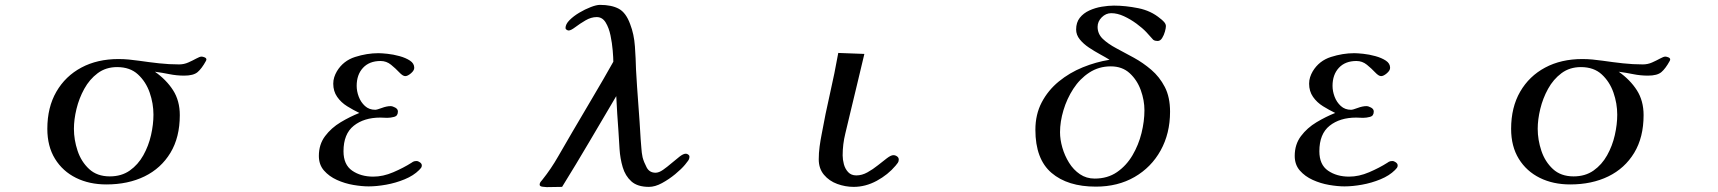

<svg xmlns="http://www.w3.org/2000/svg" viewBox="-20 -762 7040 787"><path d="M609 -292Q609 -338 593.5 -382.5Q578 -427 545.5 -457Q513 -487 460 -487Q414 -487 380.5 -462Q347 -437 325.5 -398Q304 -359 293.5 -315.5Q283 -272 283 -234Q283 -189 298 -144Q313 -99 345.5 -69Q378 -39 430 -39Q478 -39 512 -63Q546 -87 567.5 -125.5Q589 -164 599 -208Q609 -252 609 -292ZM826 -518Q826 -516 824 -512Q807 -481 790 -466.5Q773 -452 735 -452Q704 -452 674.5 -458Q645 -464 615 -468Q662 -435 689.5 -392Q717 -349 717 -290Q717 -199 678.5 -135.5Q640 -72 572.5 -39Q505 -6 416 -6Q346 -6 291.5 -33Q237 -60 205.5 -111Q174 -162 174 -234Q174 -322 211 -386Q248 -450 313.5 -485Q379 -520 466 -520Q487 -520 508 -518Q529 -516 550 -513Q591 -507 632 -502.5Q673 -498 714 -498Q734 -498 752 -506Q770 -514 784.5 -522Q799 -530 806 -530Q811 -530 818.5 -527Q826 -524 826 -518Z M1709 -84Q1709 -78 1706 -74Q1703 -70 1698 -65Q1675 -42 1638.5 -27Q1602 -12 1563 -5Q1524 2 1491 2Q1463 2 1428 -4Q1393 -10 1361 -24.5Q1329 -39 1308 -63Q1287 -87 1287 -123Q1287 -170 1312.5 -204Q1338 -238 1376.5 -261Q1415 -284 1453 -299Q1428 -311 1403 -326.5Q1378 -342 1362 -365Q1346 -388 1346 -419Q1346 -433 1350 -445.5Q1354 -458 1361 -470Q1387 -513 1435.5 -528.5Q1484 -544 1531 -544Q1544 -544 1568 -541.5Q1592 -539 1617.5 -532Q1643 -525 1660.5 -513.5Q1678 -502 1678 -484Q1678 -473 1664.5 -461.5Q1651 -450 1641 -450Q1631 -450 1616.5 -465.5Q1602 -481 1583 -496.5Q1564 -512 1540 -512Q1494 -512 1468 -484Q1442 -456 1442 -410Q1442 -388 1450.5 -365.5Q1459 -343 1476 -327.5Q1493 -312 1518 -312Q1525 -312 1545 -319.5Q1565 -327 1581 -327Q1589 -327 1600 -321Q1611 -315 1611 -305Q1611 -287 1596 -283Q1581 -279 1567 -279Q1560 -279 1553 -279.5Q1546 -280 1539 -280Q1472 -280 1430 -246.5Q1388 -213 1388 -142Q1388 -87 1423.5 -62.5Q1459 -38 1510 -38Q1550 -38 1592 -56Q1634 -74 1667 -95Q1669 -97 1673 -99Q1679 -102 1687 -102Q1694 -102 1701.5 -96.5Q1709 -91 1709 -84Z M2806 -120Q2806 -110 2800 -102.5Q2794 -95 2788 -87Q2773 -69 2747.5 -48Q2722 -27 2693.5 -11.5Q2665 4 2640 4Q2593 4 2568 -18.5Q2543 -41 2532.5 -76.5Q2522 -112 2519.5 -151Q2517 -190 2515 -224Q2512 -260 2510 -296Q2508 -332 2506 -368Q2451 -275 2396 -181.5Q2341 -88 2284 4Q2268 4 2252.5 4.5Q2237 5 2221 5Q2217 5 2204.5 3.5Q2192 2 2192 -5Q2192 -11 2195.5 -16Q2199 -21 2203 -25Q2239 -70 2268 -121Q2297 -172 2326 -221Q2368 -293 2410.5 -364.5Q2453 -436 2494 -509Q2494 -525 2491.5 -555Q2489 -585 2482.5 -616.5Q2476 -648 2462.5 -670Q2449 -692 2426 -692Q2403 -692 2380 -678.5Q2357 -665 2338.5 -651Q2320 -637 2311 -637Q2307 -637 2302.5 -640Q2298 -643 2298 -647Q2298 -663 2314.5 -679.5Q2331 -696 2354.5 -710Q2378 -724 2401.5 -733Q2425 -742 2439 -742Q2487 -742 2516.5 -726Q2546 -710 2563 -663Q2579 -622 2582.5 -571.5Q2586 -521 2587 -477Q2591 -406 2596.5 -334.5Q2602 -263 2606 -192Q2608 -173 2609 -154.5Q2610 -136 2614 -117Q2619 -98 2630.5 -76Q2642 -54 2667 -54Q2681 -54 2698 -66Q2715 -78 2732.5 -93Q2750 -108 2765.5 -120Q2781 -132 2791 -132Q2796 -132 2801 -128.5Q2806 -125 2806 -120Z M3664 -108Q3664 -100 3660 -94.5Q3656 -89 3651 -83Q3620 -46 3574 -21Q3528 4 3479 4Q3445 4 3412 -8Q3379 -20 3357.5 -45.5Q3336 -71 3336 -109Q3336 -135 3339.5 -161Q3343 -187 3348 -212Q3363 -295 3382 -378Q3401 -461 3416 -545L3523 -541Q3509 -481 3494.5 -421.5Q3480 -362 3466 -303Q3456 -259 3445 -215Q3434 -171 3434 -125Q3434 -108 3439 -89Q3444 -70 3456.5 -56.5Q3469 -43 3490 -43Q3513 -43 3535.5 -55.5Q3558 -68 3578.5 -84.5Q3599 -101 3615.5 -113.5Q3632 -126 3642 -126Q3650 -126 3657 -121Q3664 -116 3664 -108Z M4671 -310Q4671 -351 4656 -392.5Q4641 -434 4610.5 -462Q4580 -490 4533 -490Q4484 -490 4445 -464.5Q4406 -439 4379.5 -398Q4353 -357 4339 -310Q4325 -263 4325 -220Q4325 -190 4334.5 -157Q4344 -124 4362 -95Q4380 -66 4406.5 -48Q4433 -30 4467 -30Q4520 -30 4558.5 -56.5Q4597 -83 4622 -125.5Q4647 -168 4659 -216.5Q4671 -265 4671 -310ZM4776 -304Q4776 -215 4737.5 -145.5Q4699 -76 4630.5 -36.5Q4562 3 4472 3Q4356 3 4290 -53.5Q4224 -110 4224 -230Q4224 -293 4250 -342.5Q4276 -392 4320 -428Q4364 -464 4418 -486Q4472 -508 4528 -517Q4512 -527 4489 -539.5Q4466 -552 4443.5 -567Q4421 -582 4406 -600.5Q4391 -619 4391 -641Q4391 -670 4406 -689Q4421 -708 4445 -719Q4469 -730 4496 -734.5Q4523 -739 4546 -739Q4593 -739 4645.5 -728.5Q4698 -718 4736 -686Q4742 -682 4750.5 -673Q4759 -664 4759 -655Q4759 -647 4755 -632.5Q4751 -618 4743.5 -606Q4736 -594 4725 -594Q4721 -594 4716 -595Q4711 -596 4707 -599Q4700 -606 4693 -614.5Q4686 -623 4679 -630Q4663 -647 4638.5 -665Q4614 -683 4587 -695.5Q4560 -708 4535 -708Q4513 -708 4496 -691Q4479 -674 4479 -652Q4479 -623 4500.5 -602.5Q4522 -582 4556 -564Q4590 -546 4627.5 -525.5Q4665 -505 4699 -476Q4733 -447 4754.5 -405.5Q4776 -364 4776 -304Z M5709 -84Q5709 -78 5706 -74Q5703 -70 5698 -65Q5675 -42 5638.5 -27Q5602 -12 5563 -5Q5524 2 5491 2Q5463 2 5428 -4Q5393 -10 5361 -24.5Q5329 -39 5308 -63Q5287 -87 5287 -123Q5287 -170 5312.5 -204Q5338 -238 5376.5 -261Q5415 -284 5453 -299Q5428 -311 5403 -326.5Q5378 -342 5362 -365Q5346 -388 5346 -419Q5346 -433 5350 -445.5Q5354 -458 5361 -470Q5387 -513 5435.5 -528.5Q5484 -544 5531 -544Q5544 -544 5568 -541.5Q5592 -539 5617.5 -532Q5643 -525 5660.5 -513.5Q5678 -502 5678 -484Q5678 -473 5664.5 -461.5Q5651 -450 5641 -450Q5631 -450 5616.5 -465.5Q5602 -481 5583 -496.5Q5564 -512 5540 -512Q5494 -512 5468 -484Q5442 -456 5442 -410Q5442 -388 5450.5 -365.5Q5459 -343 5476 -327.5Q5493 -312 5518 -312Q5525 -312 5545 -319.5Q5565 -327 5581 -327Q5589 -327 5600 -321Q5611 -315 5611 -305Q5611 -287 5596 -283Q5581 -279 5567 -279Q5560 -279 5553 -279.5Q5546 -280 5539 -280Q5472 -280 5430 -246.5Q5388 -213 5388 -142Q5388 -87 5423.5 -62.5Q5459 -38 5510 -38Q5550 -38 5592 -56Q5634 -74 5667 -95Q5669 -97 5673 -99Q5679 -102 5687 -102Q5694 -102 5701.5 -96.5Q5709 -91 5709 -84Z M6609 -292Q6609 -338 6593.5 -382.5Q6578 -427 6545.5 -457Q6513 -487 6460 -487Q6414 -487 6380.5 -462Q6347 -437 6325.5 -398Q6304 -359 6293.5 -315.5Q6283 -272 6283 -234Q6283 -189 6298 -144Q6313 -99 6345.5 -69Q6378 -39 6430 -39Q6478 -39 6512 -63Q6546 -87 6567.5 -125.5Q6589 -164 6599 -208Q6609 -252 6609 -292ZM6826 -518Q6826 -516 6824 -512Q6807 -481 6790 -466.5Q6773 -452 6735 -452Q6704 -452 6674.5 -458Q6645 -464 6615 -468Q6662 -435 6689.5 -392Q6717 -349 6717 -290Q6717 -199 6678.5 -135.5Q6640 -72 6572.5 -39Q6505 -6 6416 -6Q6346 -6 6291.5 -33Q6237 -60 6205.5 -111Q6174 -162 6174 -234Q6174 -322 6211 -386Q6248 -450 6313.5 -485Q6379 -520 6466 -520Q6487 -520 6508 -518Q6529 -516 6550 -513Q6591 -507 6632 -502.5Q6673 -498 6714 -498Q6734 -498 6752 -506Q6770 -514 6784.5 -522Q6799 -530 6806 -530Q6811 -530 6818.5 -527Q6826 -524 6826 -518Z"/></svg>

Font: Kaisei Decol Medium
Style: Regular
Weight: 500
Designer: Font-Kai, 金井和夫
Foundry: KAZUO KANAI
Version: Version 5.003